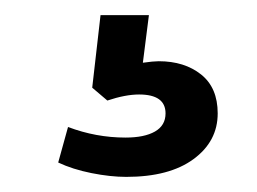

<svg xmlns="http://www.w3.org/2000/svg" viewBox="-20 -40 340 254"><path d="M268 110Q268 147 236 170.5Q204 194 147 194Q126 194 101 189Q76 184 57 175L70 128Q107 142 146 142Q171 142 185 134Q199 126 199 110Q199 85 164 85Q146 85 122 93L102 76L113 -20H177L169 43Q183 41 190 41Q224 41 246 58.5Q268 76 268 110Z"/></svg>

Font: wassup Sans
Style: Medium
Weight: 600
Version: Version 2.001